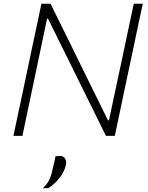

<svg xmlns="http://www.w3.org/2000/svg" viewBox="-20 -733 796 1036"><path d="M52.5 0Q65 -60 77 -116Q89 -172 103 -237.5L152.5 -472.5Q167 -540 179 -596.8Q191 -653.5 203.5 -713H252.5Q302 -613 349 -518Q395.5 -422.5 440.5 -331.5L562.5 -84H568L651 -473Q665 -540.5 677 -596.8Q689 -653 702 -713H750.5Q737.5 -653.5 725.5 -596.8Q713.5 -540 699.5 -473L649.5 -237.5Q635.5 -171.5 624 -115.5Q612 -59.5 599.5 0H551.5Q510 -84 464 -177.5Q418 -270.5 362.5 -383L239 -632.5H234L151 -237.5Q137 -171 125.2 -115.8Q113.5 -60.5 101 0ZM211 283Q238.5 256 249 230.8Q259.5 205.5 267.5 164Q271 151 274 137.5Q276.5 123.5 279.5 110L307 108.5Q324 109.5 332 124Q337 133 337 144.5Q337 150.5 335.5 157Q328.5 191 302.2 225.5Q276 260 240.5 282Z"/></svg>

Font: Heraclito ExtraLight
Style: Italic
Weight: 200
Italic angle: -12°
Designer: Kostas Bartsokas (font) & Cristiano Sobral (main changes)
Foundry: Kostas Bartsokas (font) & Cristiano Sobral (main changes)
Version: Version 1.00;July 8, 2020;FontCreator 13.0.0.2655 64-bit